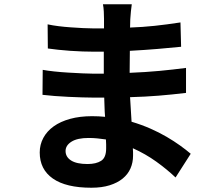

<svg xmlns="http://www.w3.org/2000/svg" viewBox="-20 -826 1040 899"><path d="M477 -131Q477 -139 477 -149.5Q477 -160 476 -173Q456 -176 436 -178Q416 -180 395 -180Q342 -180 314.5 -162.5Q287 -145 287 -119Q287 -91 313 -74.5Q339 -58 390 -58Q430 -58 453.5 -73Q477 -88 477 -131ZM802 5Q762 -33 712 -69Q662 -105 602 -132Q603 -122 603 -113.5Q603 -105 603 -97Q603 -65 591 -37.5Q579 -10 554.5 10Q530 30 493.5 41.5Q457 53 408 53Q289 53 227.5 10Q166 -33 166 -112Q166 -149 183 -180.5Q200 -212 231.5 -234.5Q263 -257 308.5 -269.5Q354 -282 411 -282Q442 -282 472 -279Q470 -302 469.5 -324.5Q469 -347 468 -369H417Q395 -369 364.5 -370Q334 -371 301 -372.5Q268 -374 236 -376.5Q204 -379 179 -382L180 -499Q201 -495 233.5 -491.5Q266 -488 300.5 -486Q335 -484 367 -482.5Q399 -481 419 -481H466V-584H419Q395 -584 366.5 -585Q338 -586 309 -588Q280 -590 252.5 -593Q225 -596 204 -599L203 -712Q226 -707 254 -703.5Q282 -700 311 -698Q340 -696 367.5 -694.5Q395 -693 418 -693H467V-738Q467 -752 466 -772Q465 -792 462 -806H597Q595 -791 593 -773Q591 -755 590 -736L589 -697Q647 -699 703.5 -705Q760 -711 825 -721L828 -607Q779 -602 719.5 -597Q660 -592 588 -588L587 -485Q662 -488 726 -494Q790 -500 851 -508V-391Q784 -383 722.5 -378Q661 -373 589 -371Q591 -343 592.5 -314Q594 -285 596 -256Q643 -242 684 -224Q725 -206 760 -185.5Q795 -165 823.5 -144.5Q852 -124 873 -106Z"/></svg>

Font: SpoqaHanSans-Bold
Style: Regular
Weight: 700
Designer: [Spoqa Han Sans] Dong-huui Kim \uAE40 \uB3D9 \uD718   [Noto Sans] Ryoko NISHIZUKA \u897F \u585A \u6DBC \u5B50  (kana & i
Foundry: Spoqa (http://www.spoqa-han-sans.com)
Version: Version 2.000